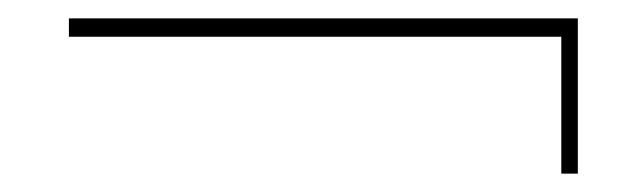

<svg xmlns="http://www.w3.org/2000/svg" viewBox="-20 -444 694 209"><path d="M55 -404V-424H609V-255H591V-404Z"/></svg>

Font: Poppins Variable
Style: Regular
Weight: 100
Designer: Jonny Pinhorn
Foundry: Indian Type Foundry
Version: Version 6.000